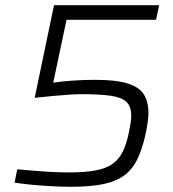

<svg xmlns="http://www.w3.org/2000/svg" viewBox="-20 -708 665 736"><path d="M253 8Q220 8 181 6Q142 4 104 0.5Q66 -3 36 -8L46 -59Q80 -56 116.5 -53Q153 -50 186 -48.5Q219 -47 243 -47Q305 -47 345.5 -54.5Q386 -62 411 -79.5Q436 -97 450.5 -126.5Q465 -156 474 -200Q478 -220 480.5 -235.5Q483 -251 483 -265Q483 -300 464.5 -317.5Q446 -335 404 -341Q362 -347 289 -347Q272 -347 243.5 -345Q215 -343 181.5 -340Q148 -337 113 -333L187 -688H590L578 -632H235L184 -391Q216 -396 258.5 -399Q301 -402 344 -402Q425 -402 469.5 -388Q514 -374 531.5 -346Q549 -318 549 -275Q549 -262 546.5 -243Q544 -224 540 -203Q528 -145 509.5 -104Q491 -63 460 -38.5Q429 -14 379 -3Q329 8 253 8Z"/></svg>

Font: Saira Thin Light
Style: Italic
Weight: 300
Italic angle: -12°
Version: Version 1.101